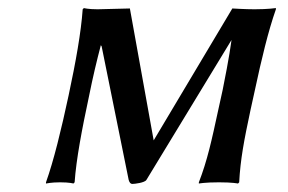

<svg xmlns="http://www.w3.org/2000/svg" viewBox="-20 -452 715 476"><path d="M201 -215C210 -260 220 -302 230 -340L232 -337L299 -6C301 1 304 4 308 4C314 4 339 1 343 -6L554 -353C549 -314 535 -243 532 -229L521 -179C505 -105 494 -54 473 0V3C473 3 488 0 523 0C557 0 570 3 570 3L573 0C576 -57 585 -104 601 -179L612 -229C628 -304 645 -375 664 -429V-432C664 -432 645 -429 611 -429C588 -429 556 -431 556 -431L361 -104L302 -431L222 -429C198 -429 188 -432 188 -432L185 -429C181 -372 168 -299 150 -215C132 -131 113 -53 94 0V3C94 3 107 0 129 0C153 0 162 3 162 3L165 0C169 -57 183 -131 201 -215Z"/></svg>

Font: Libertinus Sans
Style: Italic
Weight: 400
Italic angle: -12°
Designer: Philipp H. Poll, Khaled Hosny
Foundry: Caleb Maclennan
Version: Version 7.050;RELEASE